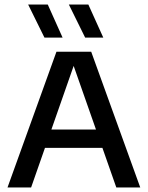

<svg xmlns="http://www.w3.org/2000/svg" viewBox="-20 -822 648 842"><path d="M13 0 227.5 -595H380L595 0H490L296.5 -551.5H309.5L116.5 0ZM143.5 -173.5 166.5 -254H440.5L463.5 -173.5ZM353.5 -657 282 -802H367.5L433 -657ZM175 -657 103.5 -802H189.5L254.5 -657Z"/></svg>

Font: Encode Sans SC Condensed Thin Medium
Style: Regular
Weight: 500
Version: Version 3.002